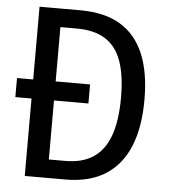

<svg xmlns="http://www.w3.org/2000/svg" viewBox="-52 -777 725 825"><g transform="rotate(5 310.0 -365.0)"><path d="M330.7 -334H15.5V-416.2H330.7ZM85.3 0V-730H182.2V0ZM252.5 -650.5H137.8V-730H260.5Q366.5 -730 434.2 -689.2Q502 -648.5 535.6 -568.8Q569.2 -489.2 569.2 -370.8Q569.2 -252 535.3 -169.7Q501.5 -87.3 433.2 -43.7Q364.8 0 260.5 0H137.8V-79.5H252.5Q327.8 -79.5 375.4 -112.1Q423 -144.7 445.5 -209.1Q468 -273.5 468 -370.8Q468 -467.8 445.8 -529.2Q423.5 -590.7 376.1 -620.6Q328.7 -650.5 252.5 -650.5Z"/></g></svg>

Font: Monaspace Neon Var
Style: Regular
Weight: 400
Designer: Riley Cran and the Lettermatic Team
Version: Version 1.000 (Monaspace Neon Var)